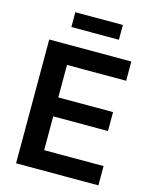

<svg xmlns="http://www.w3.org/2000/svg" viewBox="-133 -1003 869 1090"><g transform="rotate(15 302.0 -458.0)"><path d="M68.8 0V-727.5H551.3V-614.3H203.6V-423.3H525.4V-312H203.6V-113.3H552.7V0ZM451.2 -915.5V-828.6H171.9V-915.5Z"/></g></svg>

Font: V-Inter
Style: SemiBold-600
Weight: 600
Designer: Rasmus Andersson
Foundry: rsms
Version: Version 4.000;git-4146feb